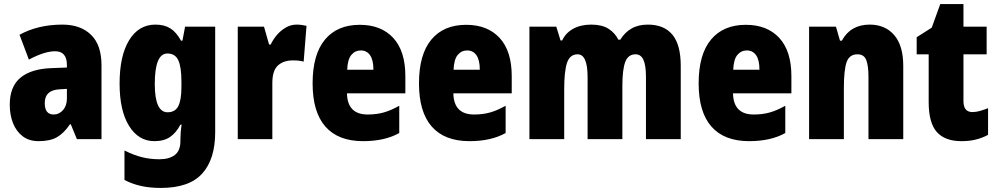

<svg xmlns="http://www.w3.org/2000/svg" viewBox="-20 -684 4900 944"><path d="M287 -563Q376 -563 427.5 -513Q479 -463 479 -363V0H358L328 -73H324Q295 -30 261 -10Q227 10 170 10Q123 10 91.5 -14Q60 -38 44 -78.5Q28 -119 28 -169Q28 -258 80 -301.5Q132 -345 231 -349L309 -352V-364Q309 -432 251 -432Q199 -432 122 -391L76 -513Q119 -537 172 -550Q225 -563 287 -563ZM275 -245Q200 -242 200 -177Q200 -121 244 -121Q271 -121 290 -143Q309 -165 309 -200V-247Z M744 -563Q788 -563 817.5 -544.5Q847 -526 870 -484H877L890 -553H1038V-34Q1038 99 974 169.5Q910 240 771 240Q717 240 674 230.5Q631 221 592 201V56Q638 79 678.5 89Q719 99 764 99Q812 99 839.5 78Q867 57 867 10V3Q867 -12 868.5 -33Q870 -54 873 -71H867Q846 -31 816 -10.5Q786 10 739 10Q661 10 614.5 -65Q568 -140 568 -273Q568 -410 615 -486.5Q662 -563 744 -563ZM803 -421Q741 -421 741 -271Q741 -132 804 -132Q841 -132 856.5 -162Q872 -192 872 -256V-283Q872 -355 856.5 -388Q841 -421 803 -421Z M1438 -563Q1462 -563 1487 -557L1473 -381Q1463 -384 1450.5 -385.5Q1438 -387 1419 -387Q1374 -387 1346.5 -362Q1319 -337 1319 -276V0H1149V-553H1278L1303 -465H1311Q1322 -489 1341 -511.5Q1360 -534 1385 -548.5Q1410 -563 1438 -563Z M1749 -562Q1854 -562 1913.5 -497.5Q1973 -433 1973 -310V-225H1686Q1688 -121 1788 -121Q1831 -121 1866.5 -131Q1902 -141 1943 -164V-30Q1872 10 1765 10Q1643 10 1580 -61.5Q1517 -133 1517 -274Q1517 -416 1577.5 -489Q1638 -562 1749 -562ZM1754 -436Q1726 -436 1707.5 -414Q1689 -392 1687 -341H1816Q1816 -389 1799.5 -412.5Q1783 -436 1754 -436Z M2272 -562Q2377 -562 2436.5 -497.5Q2496 -433 2496 -310V-225H2209Q2211 -121 2311 -121Q2354 -121 2389.5 -131Q2425 -141 2466 -164V-30Q2395 10 2288 10Q2166 10 2103 -61.5Q2040 -133 2040 -274Q2040 -416 2100.5 -489Q2161 -562 2272 -562ZM2277 -436Q2249 -436 2230.5 -414Q2212 -392 2210 -341H2339Q2339 -389 2322.5 -412.5Q2306 -436 2277 -436Z M3165 -563Q3245 -563 3286 -513.5Q3327 -464 3327 -360V0H3156V-305Q3156 -363 3143.5 -390Q3131 -417 3105 -417Q3068 -417 3054 -379Q3040 -341 3040 -262V0H2869V-305Q2869 -417 2820 -417Q2782 -417 2768 -375.5Q2754 -334 2754 -246V0H2583V-553H2715L2736 -485H2744Q2761 -522 2798 -542.5Q2835 -563 2887 -563Q2940 -563 2972 -542.5Q3004 -522 3020 -489H3030Q3051 -524 3084.5 -543.5Q3118 -563 3165 -563Z M3647 -562Q3752 -562 3811.5 -497.5Q3871 -433 3871 -310V-225H3584Q3586 -121 3686 -121Q3729 -121 3764.5 -131Q3800 -141 3841 -164V-30Q3770 10 3663 10Q3541 10 3478 -61.5Q3415 -133 3415 -274Q3415 -416 3475.5 -489Q3536 -562 3647 -562ZM3652 -436Q3624 -436 3605.5 -414Q3587 -392 3585 -341H3714Q3714 -389 3697.5 -412.5Q3681 -436 3652 -436Z M4256 -563Q4332 -563 4376.5 -511.5Q4421 -460 4421 -360V0H4250V-306Q4250 -361 4239 -389Q4228 -417 4196 -417Q4156 -417 4142.5 -378.5Q4129 -340 4129 -250V0H3958V-553H4090L4110 -484H4119Q4162 -563 4256 -563Z M4761 -133Q4779 -133 4798 -138.5Q4817 -144 4838 -152V-21Q4810 -6 4778.5 2Q4747 10 4707 10Q4626 10 4586 -35Q4546 -80 4546 -182V-417H4487V-501L4561 -548L4603 -664H4717V-553H4831V-417H4717V-187Q4717 -133 4761 -133Z"/></svg>

Font: Noto Sans Tamil Condensed Black
Style: Regular
Weight: 900
Width: 3
Designer: Jelle Bosma - Monotype Design Team
Foundry: Monotype Imaging Inc.
Version: Version 2.004; ttfautohint (v1.8.4.7-5d5b)